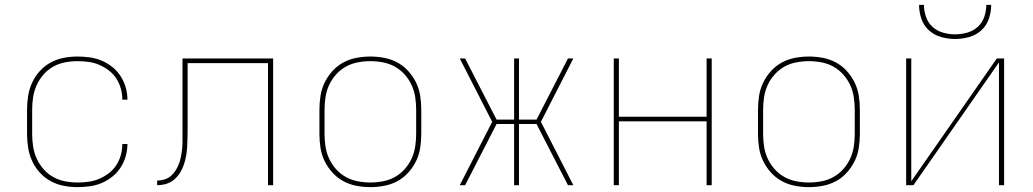

<svg xmlns="http://www.w3.org/2000/svg" viewBox="-20 -760 4240 788"><path d="M298 8Q269 8 241 2.5Q213 -3 188 -16.5Q163 -30 143.5 -51.5Q124 -73 112 -99Q100 -125 95.5 -153.5Q91 -182 91 -210V-310Q91 -338 95.5 -366.5Q100 -395 112 -421Q124 -447 143.5 -468.5Q163 -490 188 -503.5Q213 -517 241 -522.5Q269 -528 298 -528Q323 -528 348.5 -524.5Q374 -521 397.5 -511Q421 -501 441 -485Q461 -469 475 -447.5Q489 -426 496 -401Q503 -376 503 -351H482Q482 -374 476 -396Q470 -418 457.5 -437.5Q445 -457 426.5 -471Q408 -485 387 -494Q366 -503 343 -506Q320 -509 298 -509Q272 -509 246.5 -504Q221 -499 198.5 -486.5Q176 -474 158.5 -454Q141 -434 130.5 -410.5Q120 -387 116 -361.5Q112 -336 112 -310V-210Q112 -184 116 -158.5Q120 -133 130.5 -109.5Q141 -86 158.5 -66Q176 -46 198.5 -33.5Q221 -21 246.5 -16Q272 -11 298 -11Q320 -11 343 -14Q366 -17 387 -26Q408 -35 426.5 -49Q445 -63 457.5 -82.5Q470 -102 476 -124Q482 -146 482 -169H503Q503 -144 496 -119Q489 -94 475 -72.5Q461 -51 441 -35Q421 -19 397.5 -9Q374 1 348.5 4.5Q323 8 298 8Z M625 0V-19Q640 -19 655 -23.5Q670 -28 681.5 -38Q693 -48 701.5 -61.5Q710 -75 715 -89.5Q720 -104 723 -119Q726 -134 727.5 -149Q729 -164 729 -179.5Q729 -195 729 -211Q729 -228 729 -245.5Q729 -263 729 -281V-520H1101V0H1080V-501H750V-281Q750 -268 750 -255Q750 -242 750 -229Q750 -211 749.5 -192.5Q749 -174 748 -155.5Q747 -137 743.5 -118.5Q740 -100 734 -82.5Q728 -65 718 -49.5Q708 -34 693.5 -22Q679 -10 661 -5Q643 0 625 0Z M1500 8Q1471 8 1442.5 2.5Q1414 -3 1389 -16.5Q1364 -30 1344.5 -51.5Q1325 -73 1312.5 -98.5Q1300 -124 1295.5 -152.5Q1291 -181 1291 -210V-310Q1291 -339 1295.5 -367.5Q1300 -396 1312.5 -421.5Q1325 -447 1344.5 -468.5Q1364 -490 1389 -503.5Q1414 -517 1442.5 -522.5Q1471 -528 1500 -528Q1529 -528 1557.5 -522.5Q1586 -517 1611 -503.5Q1636 -490 1655.5 -468.5Q1675 -447 1687.5 -421.5Q1700 -396 1704.5 -367.5Q1709 -339 1709 -310V-210Q1709 -181 1704.5 -152.5Q1700 -124 1687.5 -98.5Q1675 -73 1655.5 -51.5Q1636 -30 1611 -16.5Q1586 -3 1557.5 2.5Q1529 8 1500 8ZM1500 -11Q1526 -11 1552 -16Q1578 -21 1600.5 -33.5Q1623 -46 1640.5 -65.5Q1658 -85 1669 -108.5Q1680 -132 1684 -158Q1688 -184 1688 -210V-310Q1688 -336 1684 -362Q1680 -388 1669 -411.5Q1658 -435 1640.5 -454.5Q1623 -474 1600.5 -486.5Q1578 -499 1552 -504Q1526 -509 1500 -509Q1474 -509 1448 -504Q1422 -499 1399.5 -486.5Q1377 -474 1359.5 -454.5Q1342 -435 1331 -411.5Q1320 -388 1316 -362Q1312 -336 1312 -310V-210Q1312 -184 1316 -158Q1320 -132 1331 -108.5Q1342 -85 1359.5 -65.5Q1377 -46 1399.5 -33.5Q1422 -21 1448 -16Q1474 -11 1500 -11Z M2333 0H2311L2182 -251H2110V0H2090V-251H2018L1889 0H1867L2000 -260L1867 -520H1889L2018 -269H2090V-520H2110V-269H2182L2311 -520H2333L2200 -260Z M2499 0V-520H2520V-281H2880V-520H2901V0H2880V-262H2520V0Z M3300 8Q3271 8 3242.5 2.5Q3214 -3 3189 -16.5Q3164 -30 3144.5 -51.5Q3125 -73 3112.5 -98.5Q3100 -124 3095.5 -152.5Q3091 -181 3091 -210V-310Q3091 -339 3095.5 -367.5Q3100 -396 3112.5 -421.5Q3125 -447 3144.5 -468.5Q3164 -490 3189 -503.5Q3214 -517 3242.5 -522.5Q3271 -528 3300 -528Q3329 -528 3357.5 -522.5Q3386 -517 3411 -503.5Q3436 -490 3455.5 -468.5Q3475 -447 3487.5 -421.5Q3500 -396 3504.5 -367.5Q3509 -339 3509 -310V-210Q3509 -181 3504.5 -152.5Q3500 -124 3487.5 -98.5Q3475 -73 3455.5 -51.5Q3436 -30 3411 -16.5Q3386 -3 3357.5 2.5Q3329 8 3300 8ZM3300 -11Q3326 -11 3352 -16Q3378 -21 3400.5 -33.5Q3423 -46 3440.5 -65.5Q3458 -85 3469 -108.5Q3480 -132 3484 -158Q3488 -184 3488 -210V-310Q3488 -336 3484 -362Q3480 -388 3469 -411.5Q3458 -435 3440.5 -454.5Q3423 -474 3400.5 -486.5Q3378 -499 3352 -504Q3326 -509 3300 -509Q3274 -509 3248 -504Q3222 -499 3199.5 -486.5Q3177 -474 3159.5 -454.5Q3142 -435 3131 -411.5Q3120 -388 3116 -362Q3112 -336 3112 -310V-210Q3112 -184 3116 -158Q3120 -132 3131 -108.5Q3142 -85 3159.5 -65.5Q3177 -46 3199.5 -33.5Q3222 -21 3248 -16Q3274 -11 3300 -11Z M3699 0V-520H3720V-16L4071 -520H4101V0H4080V-504L3729 0ZM3900 -600Q3871 -600 3842.5 -608Q3814 -616 3792.5 -635.5Q3771 -655 3761.5 -683Q3752 -711 3752 -740H3772Q3772 -715 3780.5 -690.5Q3789 -666 3807.5 -649.5Q3826 -633 3850.5 -626Q3875 -619 3900 -619Q3925 -619 3949.5 -626Q3974 -633 3992.5 -649.5Q4011 -666 4019.5 -690.5Q4028 -715 4028 -740H4048Q4048 -711 4038.5 -683Q4029 -655 4007.5 -635.5Q3986 -616 3957.5 -608Q3929 -600 3900 -600Z"/></svg>

Font: Iosevka SS04 Thin Extended
Style: Regular
Weight: 100
Width: 7
Monospace: yes
Designer: Belleve Invis
Foundry: Belleve Invis
Version: Version 19.0.0; ttfautohint (v1.8.4)